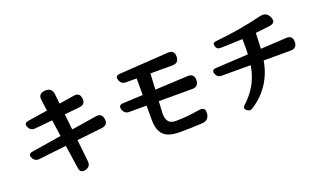

<svg xmlns="http://www.w3.org/2000/svg" viewBox="-85 -1328 3171 1903"><g transform="rotate(-20 1500.0 -376.5)"><path d="M455 -231 164 -198Q114 -193 95 -238Q74 -282 122 -290L439 -341L414 -515L228 -497Q179 -493 160 -538Q139 -583 189 -591L399 -624L383 -738Q371 -811 447 -816Q522 -821 529 -746L540 -646L699 -671Q763 -681 771 -616Q778 -550 712 -544L552 -528L570 -362L833 -404Q898 -416 909 -349Q918 -284 852 -275L583 -245L608 -14Q614 45 557 60Q498 74 491 15Z M1567 28Q1495 28 1445 10Q1394 -10 1369 -55Q1343 -102 1343 -182V-332H1162Q1110 -332 1095 -382Q1079 -431 1131 -434L1343 -444V-619H1231Q1180 -619 1165 -668Q1149 -716 1200 -719L1720 -753Q1789 -758 1789 -689Q1789 -619 1720 -619H1488L1479 -451L1824 -468Q1894 -472 1894 -402Q1894 -332 1824 -332H1472L1465 -200Q1465 -150 1487 -121Q1508 -90 1566 -90Q1628 -90 1690 -96Q1752 -102 1815 -113Q1886 -125 1880 -55Q1872 18 1801 21Q1737 25 1679 26.5Q1621 28 1567 28Z M2258 47Q2229 21 2258 -5Q2293 -37 2322 -71.5Q2351 -106 2374 -144Q2431 -235 2450 -356H2144Q2098 -356 2083 -400Q2068 -444 2114 -447L2460 -466Q2461 -478 2461.5 -489.5Q2462 -501 2462 -512V-593L2461 -627Q2401 -624 2343 -622Q2285 -620 2227 -619Q2188 -618 2179 -656Q2168 -694 2208 -697Q2472 -723 2704 -781Q2773 -797 2802 -733Q2831 -666 2759 -657Q2721 -652 2683 -647.5Q2645 -643 2607 -639Q2606 -594 2604 -553Q2602 -512 2600 -474L2872 -489Q2940 -494 2940 -425Q2940 -356 2872 -356H2587Q2542 -93 2321 51Q2289 73 2258 47Z"/></g></svg>

Font: MaokenZhuyuanTi
Style: Regular
Weight: 400
Designer: Fontworks Inc & LongZhuTi team: ZERO子、时光羊、荆南、频凡、刘鹏、Little White Dog、帆影Magmeta、奈白不弍、白日月球、ChaoTawei、雨三（排名不分先后）
Version: Version 1.000; 20230222